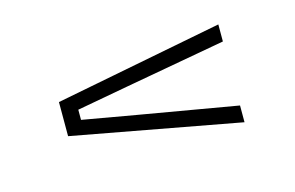

<svg xmlns="http://www.w3.org/2000/svg" viewBox="-39 -560 476 310"><g transform="rotate(-15 199.0 -405.0)"><path d="M339.5 -323.5 58.5 -375.5V-432.5L339.5 -487V-458.5L173 -428.5L85.5 -412.5V-395.5L174 -380L339.5 -351.5Z"/></g></svg>

Font: Big Shoulders Display ExtraLight
Style: Regular
Weight: 250
Designer: Patric King
Foundry: XO Type Co
Version: Version 2.002